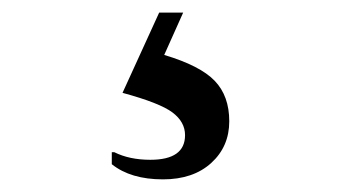

<svg xmlns="http://www.w3.org/2000/svg" viewBox="-20 -44 540 304"><path d="M238 240Q187 240 157 216V197H161Q185 209 218 209Q273 209 273 170Q273 149 253 134Q233 119 174 103L232 -24H270L240 43Q297 60 320 84Q343 108 343 148Q343 188 314.5 214Q286 240 238 240Z"/></svg>

Font: Spectral
Style: Bold
Weight: 700
Designer: Jean-Baptiste Levee
Foundry: Production Type
Version: Version 2.001